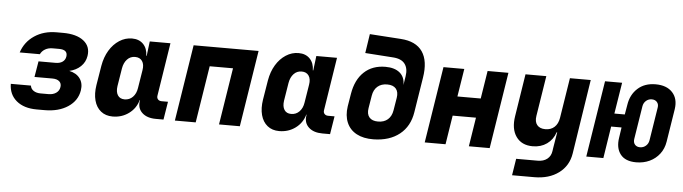

<svg xmlns="http://www.w3.org/2000/svg" viewBox="-53 -969 4905 1378"><g transform="rotate(5 2400.0 -280.0)"><path d="M227 7Q135 7 81 -38Q27 -83 26 -160H171Q174 -137 194 -123.5Q214 -110 245 -110H302Q335 -110 357 -125.5Q379 -141 383 -168Q387 -194 370 -209Q353 -224 320 -224H191L210 -338H333Q364 -338 383 -351.5Q402 -365 406 -389Q414 -440 349 -440H303Q272 -440 249 -426.5Q226 -413 215 -390H70Q95 -467 162 -512Q229 -557 321 -557H367Q465 -557 516.5 -516.5Q568 -476 557 -407Q550 -362 517.5 -331Q485 -300 436 -289Q488 -278 513.5 -243Q539 -208 531 -157Q519 -82 452 -37.5Q385 7 284 7Z M774 10Q723 10 689 -17.5Q655 -45 642 -93.5Q629 -142 639 -205L662 -345Q673 -409 702 -457Q731 -505 773.5 -532.5Q816 -560 865 -560Q916 -560 946 -529Q976 -498 977 -445H980L993 -550H1142L1082 -168Q1079 -151 1088.5 -140.5Q1098 -130 1115 -130H1161L1140 0H1085Q1021 0 986 -32.5Q951 -65 959 -117L960 -125H958Q941 -64 890.5 -27Q840 10 774 10ZM849 -120Q884 -120 908 -144.5Q932 -169 938 -210L959 -340Q966 -381 949.5 -405.5Q933 -430 898 -430Q864 -430 841 -405.5Q818 -381 811 -340L790 -210Q784 -169 799.5 -144.5Q815 -120 849 -120Z M1222 0 1309 -550H1777L1690 0H1540L1605 -410H1437L1372 0Z M1974 10Q1923 10 1889 -17.5Q1855 -45 1842 -93.5Q1829 -142 1839 -205L1862 -345Q1873 -409 1902 -457Q1931 -505 1973.5 -532.5Q2016 -560 2065 -560Q2116 -560 2146 -529Q2176 -498 2177 -445H2180L2193 -550H2342L2282 -168Q2279 -151 2288.5 -140.5Q2298 -130 2315 -130H2361L2340 0H2285Q2221 0 2186 -32.5Q2151 -65 2159 -117L2160 -125H2158Q2141 -64 2090.5 -27Q2040 10 1974 10ZM2049 -120Q2084 -120 2108 -144.5Q2132 -169 2138 -210L2159 -340Q2166 -381 2149.5 -405.5Q2133 -430 2098 -430Q2064 -430 2041 -405.5Q2018 -381 2011 -340L1990 -210Q1984 -169 1999.5 -144.5Q2015 -120 2049 -120Z M2654 10Q2581 11 2531.5 -15.5Q2482 -42 2460.5 -92.5Q2439 -143 2449 -210L2464 -301Q2481 -404 2541 -460Q2601 -516 2695 -516Q2761 -516 2798 -485Q2835 -454 2834 -397L2844 -461Q2853 -517 2828 -550.5Q2803 -584 2743 -588L2541 -602L2562 -740L2786 -725Q2896 -718 2942.5 -650.5Q2989 -583 2969 -461L2929 -210Q2913 -107 2841 -49.5Q2769 8 2654 10ZM2675 -120Q2718 -120 2745 -143.5Q2772 -167 2779 -210L2794 -301Q2801 -344 2781 -367.5Q2761 -391 2718 -391Q2675 -391 2648 -367.5Q2621 -344 2614 -301L2599 -210Q2592 -167 2612 -143.5Q2632 -120 2675 -120Z M3022 0 3109 -550H3259L3227 -349H3395L3427 -550H3577L3490 0H3340L3373 -209H3205L3172 0Z M3667 180 3686 60H3841Q3883 60 3909.5 39Q3936 18 3941 -19L3944 -40L3963 -155H3959Q3941 -101 3898 -70.5Q3855 -40 3796 -40Q3716 -40 3676.5 -96Q3637 -152 3652 -245L3700 -550H3850L3804 -260Q3797 -217 3816.5 -193.5Q3836 -170 3876 -170Q3916 -170 3941.5 -193.5Q3967 -217 3974 -260L4020 -550H4170L4087 -14Q4073 76 4003 128Q3933 180 3827 180Z M4546 10Q4467 10 4432 -35.5Q4397 -81 4409 -156L4420 -230H4345L4309 0H4186L4273 -550H4396L4360 -325H4435L4447 -395Q4458 -469 4508 -514.5Q4558 -560 4637 -560Q4717 -560 4758.5 -515Q4800 -470 4789 -395L4751 -156Q4743 -106 4714.5 -68.5Q4686 -31 4642.5 -10.5Q4599 10 4546 10ZM4564 -100Q4588 -100 4606 -115.5Q4624 -131 4628 -156L4666 -395Q4670 -419 4656.5 -434.5Q4643 -450 4619 -450Q4595 -450 4577.5 -434.5Q4560 -419 4556 -395L4518 -156Q4514 -131 4527 -115.5Q4540 -100 4564 -100Z"/></g></svg>

Font: JetBrains Mono ExtraBold
Style: Italic
Weight: 800
Italic angle: -9°
Monospace: yes
Designer: Philipp Nurullin, Konstantin Bulenkov
Foundry: JetBrains
Version: Version 2.305; ttfautohint (v1.8.4.7-5d5b)